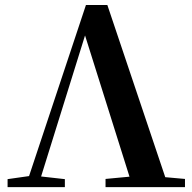

<svg xmlns="http://www.w3.org/2000/svg" viewBox="-20 -765 786 785"><path d="M11 0H245.2V-32.6L122.8 -46.3H107.3L11 -32.6ZM83.8 0H134.5L333.2 -637.8L339.6 -657.2H316L522.9 0H669.3L418.9 -744.6H331.4ZM411.5 0H736.3V-33.4L583.7 -47H555.7L411.5 -33.4Z"/></svg>

Font: Source Han Serif TW VF
Style: Regular
Weight: 250
Designer: Ryoko NISHIZUKA 西塚涼子 (kana & ideographs); Frank Grießhammer (Latin, Greek & Cyrillic); Wenlong ZHANG 张文龙 (bopomofo); San
Foundry: Adobe
Version: Version 2.002;hotconv 1.1.0;makeotfexe 2.6.0